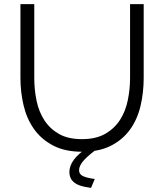

<svg xmlns="http://www.w3.org/2000/svg" viewBox="-20 -730 795 930"><path d="M378 5Q294 5 236.5 -25.5Q179 -56 144 -106Q109 -156 94 -220.5Q79 -285 79 -352V-710H146V-352Q146 -296 157 -242.5Q168 -189 195 -147.5Q222 -106 266 -81Q310 -56 377 -56Q445 -56 490 -82Q535 -108 561.5 -149.5Q588 -191 599 -244.5Q610 -298 610 -352V-710H676V-352Q676 -281 660.5 -216Q645 -151 609.5 -102Q574 -53 517 -24Q460 5 378 5ZM316 104Q316 73 338 43.5Q360 14 406 -17H423L440 -1Q398 31 380.5 53Q363 75 363 95Q363 114 382 123Q401 132 439 137L421 180Q389 176 368.5 169Q348 162 336.5 151.5Q325 141 320.5 128.5Q316 116 316 104Z"/></svg>

Font: Rising Sun Light
Style: Regular
Weight: 300
Designer: Matt McInerney, Pablo Impallari, Rodrigo Fuenzalida (Raleway font), Stephen Hutchings (Greek), Cristiano Sobral (main ch
Foundry: The Rising Sun Project Authors
Version: Version 4.327; ttfautohint (v1.8.4.7-5d5b-dirty)